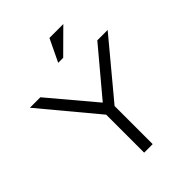

<svg xmlns="http://www.w3.org/2000/svg" viewBox="-253 -1058 1194 1194"><g transform="rotate(-45 344.0 -460.5)"><path d="M94 -700H2L307 -334V0H382V-335L686 -700H595L345 -402ZM324 -773H368L517 -921H395Z"/></g></svg>

Font: Absans
Style: Regular
Weight: 400
Designer: Valerio Monopoli
Version: Version 1.200;Glyphs 3.2 (3217)